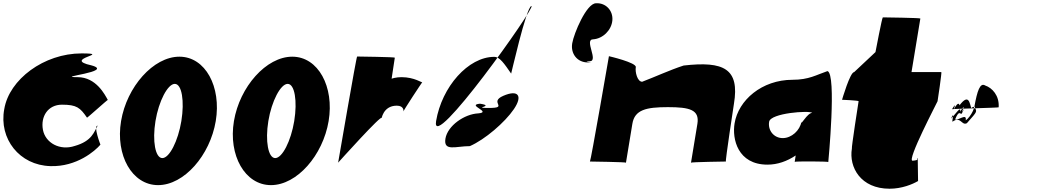

<svg xmlns="http://www.w3.org/2000/svg" viewBox="-60 -986 6344 1172"><path d="M598 -376C581 -407 527 -515 414 -515C264 -515 645 -547 498 -587C315 -627 632 -660 438 -660C208 -660 -4 -501 -34 -320C-68 -139 59 23 248 28C408 33 521 -65 553 -103C553 -103 508 -219 536 -219C514 -181 502 -125 396 -95C306 -65 217 -113 202 -194C187 -275 233 -347 318 -347C408 -347 429 -329 471 -268C470 -263 594 -376 598 -376Z M679 -247C644 -38 746 144 905 144C1064 144 1222 -38 1257 -247C1292 -456 1194 -640 1035 -640C876 -640 714 -456 679 -247ZM889 -247C909 -369 964 -474 1007 -474C1050 -474 1067 -369 1047 -247C1027 -125 974 -21 931 -21C888 -21 869 -125 889 -247Z M1368 -247C1333 -38 1435 144 1594 144C1753 144 1911 -38 1946 -247C1981 -456 1883 -640 1724 -640C1565 -640 1403 -456 1368 -247ZM1578 -247C1598 -369 1653 -474 1696 -474C1739 -474 1756 -369 1736 -247C1716 -125 1663 -21 1620 -21C1577 -21 1558 -125 1578 -247Z M2004 7C2004 7 2275 -295 2270 -265C2268 -252 2275 -341 2362 -341C2408 -341 2403 -306 2403 -306C2399 -306 2519 -489 2518 -484C2517 -479 2470 -515 2391 -515C2265 -515 2204 -404 2244 -404C2284 -404 2316 -436 2326 -476L2350 -634C2351 -638 2125 -641 2120 -641C2115 -641 2005 3 2004 7Z M2659 -140C2646 -59 2723 -94 2808 -94C2900 -134 3022 -239 3077 -320C3132 -401 3104 -441 3012 -401C2920 -361 3050 -327 2923 -327C2815 -327 2967 -338 2870 -353C2784 -345 2946 -302 2860 -294C2774 -290 2672 -218 2659 -140ZM2602 -247C2567 -38 3215 -949 3184 -949C3153 -949 3055 -509 3060 -537C3019 -596 2991 -639 2957 -639C2798 -639 2637 -456 2602 -247Z M3433 -722C3422 -658 3464 -605 3527 -605C3590 -605 3480 -608 3539 -612C3597 -612 3503 -746 3561 -746C3620 -750 3673 -802 3678 -862C3683 -922 3637 -970 3578 -966C3520 -966 3443 -782 3433 -722Z M3761 7 3800 -230C3814 -316 3884 -332 4017 -332C4150 -332 4211 -316 4197 -230L4158 7C4159 3 4371 0 4371 0C4366 0 4420 -352 4420 -352C4456 -567 4358 -614 4113 -586C4027 -558 3937 -516 3860 -487C3830 -487 3816 -548 3821 -576C3826 -604 3657 -643 3657 -643C3657 -643 3546 0 3541 0C3541 0 3762 3 3761 7Z M4996 3C4996 3 5048 -536 4991 -552C4923 -529 4878 -499 4778 -499C4590 -499 4447 -374 4424 -233C4408 -138 4443 19 4625 19C4686 19 4745 -2 4797 -37L4791 2C4792 -2 4997 -1 4996 3ZM4635 -243C4644 -296 4880 -313 4898 -297C4867 -297 4827 -215 4832 -243C4823 -190 4772 -143 4718 -143C4664 -143 4626 -190 4635 -243Z M5511 -5C5471 -1 5662 -363 5663 -368C5664 -373 5690 -546 5686 -546H5504C5510 -580 5558 -873 5558 -873C5559 -877 5334 -880 5329 -880C5324 -880 5285 -672 5284 -668L5154 -546C5129 -546 5080 -377 5080 -377C5080 -377 5182 -373 5181 -368C5180 -363 5136 -79 5140 -79C5121 35 5194 166 5370 166C5445 166 5510 139 5544 119C5545 119 5541 -21 5542 -21C5531 -16 5557 -9 5511 -5Z M6036 -331C6033 -328 5747 -322 5751 -319C5785 -374 5759 -316 5762 -318C5793 -377 5797 -343 5797 -343C5856 -421 5859 -350 5869 -326C5910 -361 5865 -268 5835 -252C5842 -298 5789 -248 5770 -257C5795 -319 5802 -286 5810 -292C5844 -353 5814 -300 5812 -304C5840 -367 5803 -306 5800 -304C5811 -349 5763 -277 5745 -262C5770 -316 5750 -248 5754 -243C5805 -280 5809 -217 5842 -234C5913 -314 5902 -301 5888 -336C5905 -430 5922 -484 5954 -464C5996 -450 6041 -403 6036 -331Z"/></svg>

Font: PlasticEraser
Style: It
Weight: 400
Foundry: Cannot Into Space Fonts
Version: Version 0.43